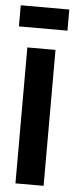

<svg xmlns="http://www.w3.org/2000/svg" viewBox="-57 -759 306 788"><g transform="rotate(5 96.0 -365.0)"><path d="M-4 -643V-730H196V-643ZM38 0V-560H154V0Z"/></g></svg>

Font: Tektur Condensed Medium
Style: Regular
Weight: 500
Width: 3
Designer: Adam Jagosz
Foundry: Adam Jagosz
Version: Version 1.005;gftools[0.9.30]